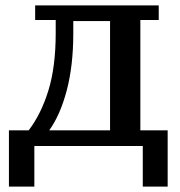

<svg xmlns="http://www.w3.org/2000/svg" viewBox="-20 -540 667 710"><path d="M13 -58H86Q132 -118 159 -205.5Q186 -293 186 -418V-466H110V-520H567V-466H499V-58H600V150H508V0H107V150H13ZM387 -58V-462H251V-416Q251 -298 227 -206.5Q203 -115 162 -58Z"/></svg>

Font: IBM Plex Serif Medm
Style: Regular
Weight: 500
Designer: Mike Abbink, Paul van der Laan, Pieter van Rosmalen
Foundry: Bold Monday
Version: Version 3.001